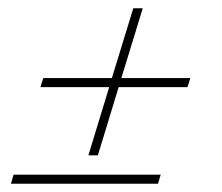

<svg xmlns="http://www.w3.org/2000/svg" viewBox="-20 -446 540 466"><path d="M85 -256.5H251.5L303.5 -426H326.5L274.5 -256.5H442L435 -234.5H268L217.5 -69H194.5L245 -234.5H78ZM13 -22H370L363.5 0H6.5Z"/></svg>

Font: Newsreader Text ExtraLight
Style: Italic
Weight: 275
Italic angle: -17°
Designer: Hugues Gentile
Foundry: Production Type
Version: Version 1.001